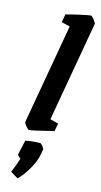

<svg xmlns="http://www.w3.org/2000/svg" viewBox="-140 -694 529 1004"><g transform="rotate(15 125.0 -192.0)"><path d="M32 -28 127 -569 81 -580 89 -624Q114 -631 162.5 -642Q211 -653 220 -653Q225 -653 238 -637Q251 -621 250 -615L155 -74L200 -63L192 -20Q76 9 61 9Q56 9 43.5 -6Q31 -21 32 -28ZM28 244Q44 207 57 166Q54 164 46 156.5Q38 149 40 145L57 68Q95 60 136 60Q141 60 150.5 72Q160 84 159 89L154 117Q148 153 122.5 197.5Q97 242 69 269Z"/></g></svg>

Font: Grenze SemiBold
Style: Italic
Weight: 600
Italic angle: -10°
Designer: Renata Polastri
Foundry: Omnibus-Type
Version: Version 1.002; ttfautohint (v1.8)